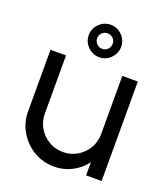

<svg xmlns="http://www.w3.org/2000/svg" viewBox="-133 -801 786 907"><g transform="rotate(20 259.5 -347.0)"><path d="M40 -190.5V-500H118V-207.5Q118 -168.5 137.2 -136.2Q156.5 -104 188.5 -85Q220.5 -66 259.5 -66Q298.5 -66 330.8 -85Q363 -104 382 -136.2Q401 -168.5 401 -207.5V-500H479V0H401V-66Q374.5 -30 333.2 -8.5Q292 13 243.5 13Q187.5 13 141.2 -14.5Q95 -42 67.5 -88.2Q40 -134.5 40 -190.5ZM267.5 -545.5Q234 -545.5 210 -569.8Q186 -594 186 -627.5Q186 -660.5 210 -684.5Q234 -708.5 267.5 -708.5Q301 -708.5 325 -684.5Q349 -660.5 349 -627.5Q349 -593.5 325 -569.5Q301 -545.5 267.5 -545.5ZM267.5 -587.5Q283.5 -587.5 295 -599Q306.5 -610.5 306.5 -627.5Q306.5 -643.5 295 -654.5Q283.5 -665.5 267.5 -665.5Q251.5 -665.5 240 -654.5Q228.5 -643.5 228.5 -627.5Q228.5 -610.5 240 -599Q251.5 -587.5 267.5 -587.5Z"/></g></svg>

Font: Urbanist
Style: Regular
Weight: 400
Designer: Corey Hu
Foundry: Corey Hu
Version: Version 1.330; ttfautohint (v1.8.4.7-5d5b)